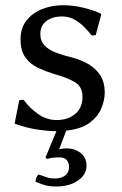

<svg xmlns="http://www.w3.org/2000/svg" viewBox="-20 -485 460 725"><path d="M205.6 109.4Q190.9 109.4 180.9 110.4Q170.9 111.3 157.7 115.2L151.9 109.4L192.9 10.3Q163.1 10.3 121.3 4.2Q79.6 -2 35.2 -18.1L52.7 -106.9L68.8 -108.4Q91.3 -77.6 123.5 -54.7Q155.8 -31.7 194.3 -31.7Q236.3 -31.7 263.9 -54.7Q291.5 -77.6 291.5 -119.6Q291.5 -158.7 261.2 -175.8Q231 -192.9 184.1 -205.6Q152.8 -215.3 123.5 -229Q94.2 -242.7 75.9 -268.1Q57.6 -293.5 57.6 -335.9Q57.6 -380.4 81.3 -409.2Q105 -438 141.6 -451.7Q178.2 -465.3 217.3 -465.3Q257.8 -465.3 297.4 -455.3Q336.9 -445.3 360.4 -433.6L362.3 -430.2L341.3 -352.1L326.7 -351.1Q314.5 -365.7 298.8 -382.1Q283.2 -398.4 262 -410.6Q240.7 -422.9 213.4 -422.9Q179.2 -422.9 155.8 -406Q132.3 -389.2 132.3 -356Q132.3 -329.6 148.7 -313Q165 -296.4 188 -287.6Q210.9 -278.8 231 -273.4Q269 -265.1 302 -249.3Q335 -233.4 355.2 -205.8Q375.5 -178.2 375.5 -134.8Q375.5 -108.4 363.3 -77.4Q351.1 -46.4 319.6 -22.2Q288.1 2 230 8.3L203.6 78.6Q216.3 75.2 231 75.2Q262.7 75.2 284.7 92.8Q306.6 110.4 306.6 140.6Q306.6 174.8 274.2 197Q241.7 219.2 192.9 219.2Q167.5 219.2 151.1 214.6Q134.8 210 114.3 201.2Q114.3 184.1 125.5 173.8Q146.5 181.2 158.7 185.1Q170.9 189 186.5 189Q210.9 189 225.8 177.7Q240.7 166.5 240.7 146.5Q240.7 129.4 232.2 119.4Q223.6 109.4 205.6 109.4Z"/></svg>

Font: Kurinto Seri
Style: Regular
Weight: 400
Designer: Kurinto was developed by Clint Goss from a range of fonts that are compatible with the SIL Open Font License Version 1.1
Foundry: Clinton F. Goss
Version: Version 2.196; July 25, 2020